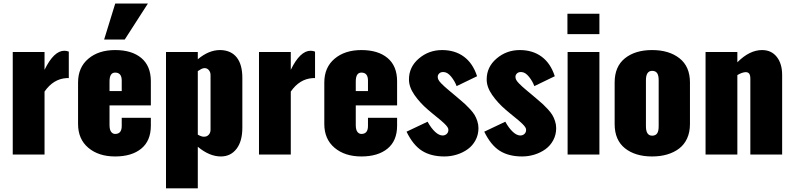

<svg xmlns="http://www.w3.org/2000/svg" viewBox="-20 -871 4474 1082"><path d="M51.8 0V-578.1H231V-477.5Q283.2 -585 342.8 -585Q355 -585 367.7 -580.1V-430.7Q360.4 -431.6 353 -430.7Q280.3 -425.8 231 -355V0Z M566.9 -648.4 629.4 -851.1H813.5L683.1 -648.4ZM597.2 -357.9H666V-417Q666 -461.9 628.9 -461.9Q597.2 -461.9 597.2 -412.1ZM419.9 -172.4V-405.8Q419.9 -491.2 477.8 -540Q535.6 -588.9 628.9 -588.9Q723.1 -588.9 776.6 -543.9Q830.1 -499 830.1 -413.1V-276.9H597.2V-166.5Q597.2 -140.1 606.2 -128.2Q615.2 -116.2 628.9 -116.2Q666 -116.2 666 -161.1V-207H830.1V-162.6Q830.1 -77.6 776.1 -33.4Q722.2 10.7 628.9 10.7Q535.6 10.7 477.8 -38.1Q419.9 -86.9 419.9 -172.4Z M1128.4 -100.6Q1145.5 -100.1 1156 -111.3Q1166.5 -122.6 1166.5 -139.6V-448.2Q1166.5 -465.3 1155.8 -477.1Q1145 -488.8 1128.4 -486.8Q1115.7 -484.9 1094.7 -470.2V-112.3Q1114.7 -100.6 1128.4 -100.6ZM915.5 190.4V-578.1H1094.7V-537.1Q1156.7 -588.9 1219.2 -588.9Q1222.2 -588.9 1225.1 -588.9Q1283.7 -586.4 1314.7 -546.6Q1345.7 -506.8 1345.7 -432.1V-151.4Q1345.7 -74.7 1312.7 -32Q1279.8 10.7 1224.6 10.7Q1160.2 10.7 1094.7 -43.9V190.4Z M1439.5 0V-578.1H1618.7V-477.5Q1670.9 -585 1730.5 -585Q1742.7 -585 1755.4 -580.1V-430.7Q1748 -431.6 1740.7 -430.7Q1668 -425.8 1618.7 -355V0Z M1984.9 -357.9H2053.7V-417Q2053.7 -461.9 2016.6 -461.9Q1984.9 -461.9 1984.9 -412.1ZM1807.6 -172.4V-405.8Q1807.6 -491.2 1865.5 -540Q1923.3 -588.9 2016.6 -588.9Q2110.8 -588.9 2164.3 -543.9Q2217.8 -499 2217.8 -413.1V-276.9H1984.9V-166.5Q1984.9 -140.1 1993.9 -128.2Q2002.9 -116.2 2016.6 -116.2Q2053.7 -116.2 2053.7 -161.1V-207H2217.8V-162.6Q2217.8 -77.6 2163.8 -33.4Q2109.9 10.7 2016.6 10.7Q1923.3 10.7 1865.5 -38.1Q1807.6 -86.9 1807.6 -172.4Z M2484.4 10.7Q2409.2 10.7 2358.6 -21Q2308.1 -52.7 2271 -128.9L2389.6 -185.1Q2409.7 -148.4 2433.1 -127Q2454.1 -107.9 2474.1 -107.4Q2477.1 -107.4 2479.5 -107.9Q2491.2 -109.4 2499.3 -118.2Q2507.3 -127 2506.8 -140.1Q2506.8 -147 2501.5 -155Q2496.1 -163.1 2485.6 -173.3Q2475.1 -183.6 2465.8 -191.4Q2456.5 -199.2 2440.9 -211.9Q2425.3 -224.6 2417.5 -231L2392.1 -252.4Q2346.7 -291 2315.4 -336.2Q2284.2 -381.3 2284.7 -423.8Q2284.7 -493.7 2340.6 -541.3Q2396.5 -588.9 2471.2 -588.9Q2543.9 -588.9 2594.5 -551.5Q2645 -514.2 2668.5 -441.4L2553.2 -385.7Q2543 -413.6 2522.9 -438.5Q2502.9 -463.4 2481.9 -464.8Q2465.8 -466.3 2456.5 -458.3Q2447.3 -450.2 2446.8 -439Q2446.3 -430.7 2450.7 -421.6Q2455.1 -412.6 2467 -400.6Q2479 -388.7 2487.8 -380.6Q2496.6 -372.6 2515.6 -356.9Q2534.7 -341.3 2542.5 -334.5L2564.9 -315.4Q2567.4 -313.5 2571.8 -309.6Q2591.8 -292.5 2602.3 -283Q2612.8 -273.4 2629.4 -255.4Q2646 -237.3 2654.5 -223.1Q2663.1 -209 2669.7 -189.2Q2676.3 -169.4 2676.3 -148.9Q2676.3 -111.8 2659.9 -81.1Q2643.6 -50.3 2616.2 -30.5Q2588.9 -10.7 2554.7 0Q2520.5 10.7 2484.4 10.7Z M2922.4 10.7Q2847.2 10.7 2796.6 -21Q2746.1 -52.7 2709 -128.9L2827.6 -185.1Q2847.7 -148.4 2871.1 -127Q2892.1 -107.9 2912.1 -107.4Q2915 -107.4 2917.5 -107.9Q2929.2 -109.4 2937.3 -118.2Q2945.3 -127 2944.8 -140.1Q2944.8 -147 2939.5 -155Q2934.1 -163.1 2923.6 -173.3Q2913.1 -183.6 2903.8 -191.4Q2894.5 -199.2 2878.9 -211.9Q2863.3 -224.6 2855.5 -231L2830.1 -252.4Q2784.7 -291 2753.4 -336.2Q2722.2 -381.3 2722.7 -423.8Q2722.7 -493.7 2778.6 -541.3Q2834.5 -588.9 2909.2 -588.9Q2981.9 -588.9 3032.5 -551.5Q3083 -514.2 3106.4 -441.4L2991.2 -385.7Q2981 -413.6 2960.9 -438.5Q2940.9 -463.4 2919.9 -464.8Q2903.8 -466.3 2894.5 -458.3Q2885.3 -450.2 2884.8 -439Q2884.3 -430.7 2888.7 -421.6Q2893.1 -412.6 2905 -400.6Q2917 -388.7 2925.8 -380.6Q2934.6 -372.6 2953.6 -356.9Q2972.7 -341.3 2980.5 -334.5L3002.9 -315.4Q3005.4 -313.5 3009.8 -309.6Q3029.8 -292.5 3040.3 -283Q3050.8 -273.4 3067.4 -255.4Q3084 -237.3 3092.5 -223.1Q3101.1 -209 3107.7 -189.2Q3114.3 -169.4 3114.3 -148.9Q3114.3 -111.8 3097.9 -81.1Q3081.5 -50.3 3054.2 -30.5Q3026.9 -10.7 2992.7 0Q2958.5 10.7 2922.4 10.7Z M3177.7 -678.7V-793.5H3357.9V-678.7ZM3178.7 0V-578.1H3357.9V0Z M3654.8 10.7Q3559.6 10.7 3501.7 -35.6Q3443.8 -82 3443.8 -171.9V-406.2Q3443.8 -496.1 3501.7 -542.5Q3559.6 -588.9 3654.8 -588.9Q3750.5 -588.9 3809.3 -542.5Q3868.2 -496.1 3868.2 -406.2V-171.9Q3868.2 -126 3852.1 -90.8Q3835.9 -55.7 3806.9 -33.7Q3777.8 -11.7 3739.5 -0.5Q3701.2 10.7 3654.8 10.7ZM3655.3 -106.4Q3673.8 -106.4 3682.9 -118.9Q3691.9 -131.3 3691.9 -159.2V-418.9Q3691.9 -446.8 3682.9 -459.2Q3673.8 -471.7 3655.3 -471.7Q3620.1 -471.7 3620.1 -418.9V-159.2Q3620.1 -106.4 3655.3 -106.4Z M3956.1 0V-578.1H4135.3V-520Q4204.1 -588.9 4274.4 -588.9Q4327.1 -588.9 4357.4 -550.5Q4387.7 -512.2 4387.7 -448.7V0H4208.5V-427.7Q4208.5 -446.8 4202.1 -455.8Q4195.8 -464.8 4180.2 -464.4Q4159.2 -462.4 4135.3 -447.8V0Z"/></svg>

Font: Oswald
Style: Heavy
Weight: 800
Designer: Vernon Adams
Foundry: Vernon Adams
Version: 3.0; ttfautohint (v0.95) -l 8 -r 50 -G 200 -x 0 -w "G" -W -c